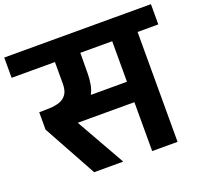

<svg xmlns="http://www.w3.org/2000/svg" viewBox="-177 -1003 1230 1166"><g transform="rotate(-20 438.0 -420.5)"><path d="M-36 -710V-841H912V-710H778V0H614V-316H248L427 0H239L50 -344V-456Q85 -456 119.5 -457.5Q154 -459 182 -468.5Q210 -478 227 -502Q244 -526 244 -571V-710ZM382 -448H614V-710H408L407 -574Q407 -541 400.5 -506.5Q394 -472 382 -452Z"/></g></svg>

Font: Matangi Black
Style: Regular
Weight: 900
Designer: Prashant Pant
Foundry: The Graphic Ant
Version: Version 3.002